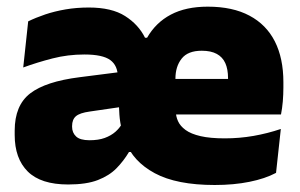

<svg xmlns="http://www.w3.org/2000/svg" viewBox="-20 -528 878 562"><path d="M608.5 13.5Q497 13.5 433 -21Q369 -55.5 347 -114.5L337.5 -144.5Q331 -169.5 329.5 -192.2Q328 -215 328 -235.5L325 -301.5Q325 -336 302.8 -352.2Q280.5 -368.5 227 -368.5Q178.5 -368.5 133.8 -357Q89 -345.5 48 -330.5L62.5 -465.5Q85 -476.5 112.5 -485.8Q140 -495 172 -500.5Q204 -506 240 -506Q307 -506 346.2 -481Q385.5 -456 404.5 -417.5H410.5Q436 -462 480 -485.2Q524 -508.5 588 -508.5Q661 -508.5 710.2 -482.2Q759.5 -456 784.5 -406.8Q809.5 -357.5 809.5 -287.5V-272Q809.5 -252 807.8 -231.2Q806 -210.5 802.5 -193H644Q646 -223.5 646.8 -250.5Q647.5 -277.5 647.5 -299Q647.5 -325.5 639.5 -343.2Q631.5 -361 614.5 -370.2Q597.5 -379.5 570.5 -379.5Q530 -379.5 511.8 -356.5Q493.5 -333.5 493.5 -297.5V-254.5L494.5 -236.5V-204Q494.5 -188 501 -173.5Q507.5 -159 523.2 -147.5Q539 -136 567 -129.5Q595 -123 638 -123Q681 -123 722.2 -130.2Q763.5 -137.5 802 -150.5L788 -22Q756 -5 710.2 4.2Q664.5 13.5 608.5 13.5ZM179.5 12Q99.5 12 61.2 -26Q23 -64 23 -133V-145.5Q23 -219.5 68.2 -254.5Q113.5 -289.5 213 -302L338.5 -318L349 -217L242.5 -201.5Q213.5 -197.5 202.2 -187.8Q191 -178 191 -159V-157Q191 -139.5 202.8 -128.5Q214.5 -117.5 242 -117.5Q268 -117.5 286.5 -124.2Q305 -131 317.8 -142.2Q330.5 -153.5 337.5 -166.5L387 -83H357.5Q342 -57 321 -35.5Q300 -14 266.5 -1Q233 12 179.5 12ZM767 -193H420V-297H767Z"/></svg>

Font: Anek Malayalam ExtraBold
Style: Regular
Weight: 800
Version: Version 1.003